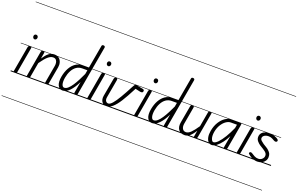

<svg xmlns="http://www.w3.org/2000/svg" viewBox="-176 -1986 4926 3177"><g transform="rotate(20 2287.0 -397.0)"><path d="M71.5 0Q53 0 48.8 -8.5Q44.5 -17 46 -24L124 -467Q126 -479 130.8 -486.5Q135.5 -494 144 -497.2Q152.5 -500.5 166 -500.5Q180.5 -500.5 184 -493.8Q187.5 -487 184.5 -470L106.5 -27Q105.5 -21.5 100.5 -10.8Q95.5 0 71.5 0ZM189.5 -631.5Q174 -631.5 163.5 -644Q153 -656.5 153 -673.5Q153 -690.5 162.8 -702Q172.5 -713.5 189.5 -713.5Q204.5 -713.5 215.5 -702.8Q226.5 -692 226.5 -673.5Q226.5 -656.5 216 -644Q205.5 -631.5 189.5 -631.5ZM71.5 0Q53 0 48.8 -8.5Q44.5 -17 46 -24L124 -467Q126 -479 130.8 -486.5Q135.5 -494 144 -497.2Q152.5 -500.5 166 -500.5Q180.5 -500.5 184 -493.8Q187.5 -487 184.5 -470L106.5 -27Q105.5 -21.5 100.5 -10.8Q95.5 0 71.5 0ZM189.5 -631.5Q174 -631.5 163.5 -644Q153 -656.5 153 -673.5Q153 -690.5 162.8 -702Q172.5 -713.5 189.5 -713.5Q204.5 -713.5 215.5 -702.8Q226.5 -692 226.5 -673.5Q226.5 -656.5 216 -644Q205.5 -631.5 189.5 -631.5ZM-5 424.5H235V432.5H-5ZM-5 -16H235V0H-5ZM-5 -501.5H235V-493.5H-5ZM-5 -1226H235V-1218H-5Z M300.5 0Q281.5 0 278 -8.8Q274.5 -17.5 276 -24.5L354 -467Q356 -479 360.5 -486.2Q365 -493.5 373.2 -497Q381.5 -500.5 394.5 -500.5Q409 -500.5 413.2 -493.5Q417.5 -486.5 414.5 -469.5L396.5 -369Q444.5 -442 487.5 -475.8Q530.5 -509.5 586.5 -509.5Q636.5 -509.5 667.5 -483.8Q698.5 -458 710.2 -417Q722 -376 714 -330.5L659.5 -24.5Q659 -18.5 654.5 -9.2Q650 0 626.5 0Q608 0 603.2 -9.2Q598.5 -18.5 600 -27.5L654 -333Q659 -359 655.2 -387.5Q651.5 -416 634.5 -436.2Q617.5 -456.5 582 -456.5Q537.5 -456.5 490 -414.2Q442.5 -372 381.5 -283.5L336.5 -27.5Q335.5 -21.5 329.8 -10.8Q324 0 300.5 0ZM300.5 0Q281.5 0 278 -8.8Q274.5 -17.5 276 -24.5L354 -467Q356 -479 360.5 -486.2Q365 -493.5 373.2 -497Q381.5 -500.5 394.5 -500.5Q409 -500.5 413.2 -493.5Q417.5 -486.5 414.5 -469.5L396.5 -369Q444.5 -442 487.5 -475.8Q530.5 -509.5 586.5 -509.5Q636.5 -509.5 667.5 -483.8Q698.5 -458 710.2 -417Q722 -376 714 -330.5L659.5 -24.5Q659 -18.5 654.5 -9.2Q650 0 626.5 0Q608 0 603.2 -9.2Q598.5 -18.5 600 -27.5L654 -333Q659 -359 655.2 -387.5Q651.5 -416 634.5 -436.2Q617.5 -456.5 582 -456.5Q537.5 -456.5 490 -414.2Q442.5 -372 381.5 -283.5L336.5 -27.5Q335.5 -21.5 329.8 -10.8Q324 0 300.5 0ZM225 424.5H779.5V432.5H225ZM225 -16H779.5V0H225ZM225 -501.5H779.5V-493.5H225ZM225 -1226H779.5V-1218H225Z M911.5 6Q853.5 6 826.8 -49.8Q800 -105.5 818 -205.5Q834.5 -295 871.8 -361.2Q909 -427.5 963.8 -464Q1018.5 -500.5 1088 -500.5H1194L1266.5 -908Q1268.5 -920.5 1277.2 -925Q1286 -929.5 1297 -928.5Q1311 -928 1319 -920Q1327 -912 1324.5 -897.5L1170.5 -25Q1168.5 -11 1161.2 -5.5Q1154 0 1143.5 0Q1134.5 0 1126.5 -4Q1118.5 -8 1114.2 -15.5Q1110 -23 1112 -33.5L1146.5 -228.5Q1094 -119 1033.5 -56.5Q973 6 911.5 6ZM923.5 -47Q955.5 -47 988.5 -76.5Q1021.5 -106 1053.8 -154.8Q1086 -203.5 1116.5 -262.5Q1147 -321.5 1173.5 -380.5L1185.5 -449.5H1093Q1037 -449.5 993.5 -419Q950 -388.5 921 -334Q892 -279.5 879 -207.5Q867 -134 879.5 -90.5Q892 -47 923.5 -47ZM911.5 6Q853.5 6 826.8 -49.8Q800 -105.5 818 -205.5Q834.5 -295 871.8 -361.2Q909 -427.5 963.8 -464Q1018.5 -500.5 1088 -500.5H1194L1266.5 -908Q1268.5 -920.5 1277.2 -925Q1286 -929.5 1297 -928.5Q1311 -928 1319 -920Q1327 -912 1324.5 -897.5L1170.5 -25Q1168.5 -11 1161.2 -5.5Q1154 0 1143.5 0Q1134.5 0 1126.5 -4Q1118.5 -8 1114.2 -15.5Q1110 -23 1112 -33.5L1146.5 -228.5Q1094 -119 1033.5 -56.5Q973 6 911.5 6ZM923.5 -47Q955.5 -47 988.5 -76.5Q1021.5 -106 1053.8 -154.8Q1086 -203.5 1116.5 -262.5Q1147 -321.5 1173.5 -380.5L1185.5 -449.5H1093Q1037 -449.5 993.5 -419Q950 -388.5 921 -334Q892 -279.5 879 -207.5Q867 -134 879.5 -90.5Q892 -47 923.5 -47ZM771 424.5H1301V432.5H771ZM771 -16H1301V0H771ZM771 -501.5H1301V-493.5H771ZM771 -1226H1301V-1218H771Z M1367.5 0Q1349 0 1344.8 -8.5Q1340.5 -17 1342 -24L1420 -467Q1422 -479 1426.8 -486.5Q1431.5 -494 1440 -497.2Q1448.5 -500.5 1462 -500.5Q1476.5 -500.5 1480 -493.8Q1483.5 -487 1480.5 -470L1402.5 -27Q1401.5 -21.5 1396.5 -10.8Q1391.5 0 1367.5 0ZM1485.5 -631.5Q1470 -631.5 1459.5 -644Q1449 -656.5 1449 -673.5Q1449 -690.5 1458.8 -702Q1468.5 -713.5 1485.5 -713.5Q1500.5 -713.5 1511.5 -702.8Q1522.5 -692 1522.5 -673.5Q1522.5 -656.5 1512 -644Q1501.5 -631.5 1485.5 -631.5ZM1367.5 0Q1349 0 1344.8 -8.5Q1340.5 -17 1342 -24L1420 -467Q1422 -479 1426.8 -486.5Q1431.5 -494 1440 -497.2Q1448.5 -500.5 1462 -500.5Q1476.5 -500.5 1480 -493.8Q1483.5 -487 1480.5 -470L1402.5 -27Q1401.5 -21.5 1396.5 -10.8Q1391.5 0 1367.5 0ZM1485.5 -631.5Q1470 -631.5 1459.5 -644Q1449 -656.5 1449 -673.5Q1449 -690.5 1458.8 -702Q1468.5 -713.5 1485.5 -713.5Q1500.5 -713.5 1511.5 -702.8Q1522.5 -692 1522.5 -673.5Q1522.5 -656.5 1512 -644Q1501.5 -631.5 1485.5 -631.5ZM1291 424.5H1531V432.5H1291ZM1291 -16H1531V0H1291ZM1291 -501.5H1531V-493.5H1291ZM1291 -1226H1531V-1218H1291Z M1677 0Q1641 0 1617.5 -20.2Q1594 -40.5 1585.2 -73.2Q1576.5 -106 1583 -143L1641 -464Q1644 -481 1654.8 -489Q1665.5 -497 1677 -497Q1689 -497 1696 -488.8Q1703 -480.5 1699.5 -461L1643.5 -145Q1635.5 -99 1652 -75Q1668.5 -51 1697.5 -51Q1727.5 -51 1767.8 -97Q1808 -143 1860.8 -232Q1913.5 -321 1980.5 -449.5Q1993.5 -473.5 2002 -485.2Q2010.5 -497 2027 -497Q2029 -497 2039.5 -495Q2050 -493 2075.8 -488.2Q2101.5 -483.5 2149 -474.5Q2166 -471 2172 -463.5Q2178 -456 2178 -445.5Q2178 -424.5 2162.5 -417.2Q2147 -410 2125 -415L2039 -434.5L2030.5 -417Q1958 -276 1899.8 -183.5Q1841.5 -91 1788.2 -45.5Q1735 0 1677 0ZM1677 0Q1641 0 1617.5 -20.2Q1594 -40.5 1585.2 -73.2Q1576.5 -106 1583 -143L1641 -464Q1644 -481 1654.8 -489Q1665.5 -497 1677 -497Q1689 -497 1696 -488.8Q1703 -480.5 1699.5 -461L1643.5 -145Q1635.5 -99 1652 -75Q1668.5 -51 1697.5 -51Q1727.5 -51 1767.8 -97Q1808 -143 1860.8 -232Q1913.5 -321 1980.5 -449.5Q1993.5 -473.5 2002 -485.2Q2010.5 -497 2027 -497Q2029 -497 2039.5 -495Q2050 -493 2075.8 -488.2Q2101.5 -483.5 2149 -474.5Q2166 -471 2172 -463.5Q2178 -456 2178 -445.5Q2178 -424.5 2162.5 -417.2Q2147 -410 2125 -415L2039 -434.5L2030.5 -417Q1958 -276 1899.8 -183.5Q1841.5 -91 1788.2 -45.5Q1735 0 1677 0ZM1523 424.5H2126V432.5H1523ZM1523 -16H2126V0H1523ZM1523 -501.5H2126V-493.5H1523ZM1523 -1226H2126V-1218H1523Z M2192.5 0Q2174 0 2169.8 -8.5Q2165.5 -17 2167 -24L2245 -467Q2247 -479 2251.8 -486.5Q2256.5 -494 2265 -497.2Q2273.5 -500.5 2287 -500.5Q2301.5 -500.5 2305 -493.8Q2308.5 -487 2305.5 -470L2227.5 -27Q2226.5 -21.5 2221.5 -10.8Q2216.5 0 2192.5 0ZM2310.5 -631.5Q2295 -631.5 2284.5 -644Q2274 -656.5 2274 -673.5Q2274 -690.5 2283.8 -702Q2293.5 -713.5 2310.5 -713.5Q2325.5 -713.5 2336.5 -702.8Q2347.5 -692 2347.5 -673.5Q2347.5 -656.5 2337 -644Q2326.5 -631.5 2310.5 -631.5ZM2192.5 0Q2174 0 2169.8 -8.5Q2165.5 -17 2167 -24L2245 -467Q2247 -479 2251.8 -486.5Q2256.5 -494 2265 -497.2Q2273.5 -500.5 2287 -500.5Q2301.5 -500.5 2305 -493.8Q2308.5 -487 2305.5 -470L2227.5 -27Q2226.5 -21.5 2221.5 -10.8Q2216.5 0 2192.5 0ZM2310.5 -631.5Q2295 -631.5 2284.5 -644Q2274 -656.5 2274 -673.5Q2274 -690.5 2283.8 -702Q2293.5 -713.5 2310.5 -713.5Q2325.5 -713.5 2336.5 -702.8Q2347.5 -692 2347.5 -673.5Q2347.5 -656.5 2337 -644Q2326.5 -631.5 2310.5 -631.5ZM2116 424.5H2356V432.5H2116ZM2116 -16H2356V0H2116ZM2116 -501.5H2356V-493.5H2116ZM2116 -1226H2356V-1218H2116Z M2488 6Q2430 6 2403.2 -49.8Q2376.5 -105.5 2394.5 -205.5Q2411 -295 2448.2 -361.2Q2485.5 -427.5 2540.2 -464Q2595 -500.5 2664.5 -500.5H2770.5L2843 -908Q2845 -920.5 2853.8 -925Q2862.5 -929.5 2873.5 -928.5Q2887.5 -928 2895.5 -920Q2903.5 -912 2901 -897.5L2747 -25Q2745 -11 2737.8 -5.5Q2730.5 0 2720 0Q2711 0 2703 -4Q2695 -8 2690.8 -15.5Q2686.5 -23 2688.5 -33.5L2723 -228.5Q2670.5 -119 2610 -56.5Q2549.5 6 2488 6ZM2500 -47Q2532 -47 2565 -76.5Q2598 -106 2630.2 -154.8Q2662.5 -203.5 2693 -262.5Q2723.5 -321.5 2750 -380.5L2762 -449.5H2669.5Q2613.5 -449.5 2570 -419Q2526.5 -388.5 2497.5 -334Q2468.5 -279.5 2455.5 -207.5Q2443.5 -134 2456 -90.5Q2468.5 -47 2500 -47ZM2488 6Q2430 6 2403.2 -49.8Q2376.5 -105.5 2394.5 -205.5Q2411 -295 2448.2 -361.2Q2485.5 -427.5 2540.2 -464Q2595 -500.5 2664.5 -500.5H2770.5L2843 -908Q2845 -920.5 2853.8 -925Q2862.5 -929.5 2873.5 -928.5Q2887.5 -928 2895.5 -920Q2903.5 -912 2901 -897.5L2747 -25Q2745 -11 2737.8 -5.5Q2730.5 0 2720 0Q2711 0 2703 -4Q2695 -8 2690.8 -15.5Q2686.5 -23 2688.5 -33.5L2723 -228.5Q2670.5 -119 2610 -56.5Q2549.5 6 2488 6ZM2500 -47Q2532 -47 2565 -76.5Q2598 -106 2630.2 -154.8Q2662.5 -203.5 2693 -262.5Q2723.5 -321.5 2750 -380.5L2762 -449.5H2669.5Q2613.5 -449.5 2570 -419Q2526.5 -388.5 2497.5 -334Q2468.5 -279.5 2455.5 -207.5Q2443.5 -134 2456 -90.5Q2468.5 -47 2500 -47ZM2347.5 424.5H2877.5V432.5H2347.5ZM2347.5 -16H2877.5V0H2347.5ZM2347.5 -501.5H2877.5V-493.5H2347.5ZM2347.5 -1226H2877.5V-1218H2347.5Z M3061 9Q2987.5 9 2953 -39.5Q2918.5 -88 2933 -169.5L2987.5 -476Q2988.5 -482 2993 -491.2Q2997.5 -500.5 3021 -500.5Q3040 -500.5 3044.2 -491Q3048.5 -481.5 3047 -473L2993.5 -167.5Q2984.5 -116 3003.5 -80.2Q3022.5 -44.5 3066 -44.5Q3107.5 -44.5 3151.5 -88Q3195.5 -131.5 3253 -217.5L3298 -472Q3299 -477.5 3304.2 -489Q3309.5 -500.5 3332.5 -500.5Q3352 -500.5 3355.8 -491.5Q3359.5 -482.5 3358 -474L3280.5 -33.5Q3278.5 -21.5 3273.8 -14Q3269 -6.5 3260.5 -3.2Q3252 0 3238.5 0Q3224.5 0 3220.8 -7Q3217 -14 3220 -31L3237.5 -132.5Q3189 -55 3148.5 -23Q3108 9 3061 9ZM3061 9Q2987.5 9 2953 -39.5Q2918.5 -88 2933 -169.5L2987.5 -476Q2988.5 -482 2993 -491.2Q2997.5 -500.5 3021 -500.5Q3040 -500.5 3044.2 -491Q3048.5 -481.5 3047 -473L2993.5 -167.5Q2984.5 -116 3003.5 -80.2Q3022.5 -44.5 3066 -44.5Q3107.5 -44.5 3151.5 -88Q3195.5 -131.5 3253 -217.5L3298 -472Q3299 -477.5 3304.2 -489Q3309.5 -500.5 3332.5 -500.5Q3352 -500.5 3355.8 -491.5Q3359.5 -482.5 3358 -474L3280.5 -33.5Q3278.5 -21.5 3273.8 -14Q3269 -6.5 3260.5 -3.2Q3252 0 3238.5 0Q3224.5 0 3220.8 -7Q3217 -14 3220 -31L3237.5 -132.5Q3189 -55 3148.5 -23Q3108 9 3061 9ZM2868.5 424.5H3409.5V432.5H2868.5ZM2868.5 -16H3409.5V0H2868.5ZM2868.5 -501.5H3409.5V-493.5H2868.5ZM2868.5 -1226H3409.5V-1218H2868.5Z M3538 9Q3504 9 3478.8 -17.2Q3453.5 -43.5 3443.8 -92.2Q3434 -141 3446 -208Q3462.5 -298.5 3503.5 -364Q3544.5 -429.5 3598.2 -465Q3652 -500.5 3706.5 -500.5H3867Q3879.5 -500.5 3882 -489.2Q3884.5 -478 3881 -458.5L3805 -28Q3804 -23 3798.2 -11.5Q3792.5 0 3768.5 0Q3749.5 0 3746.2 -9Q3743 -18 3744.5 -25.5L3781.5 -235Q3748 -166 3706 -110.8Q3664 -55.5 3620.5 -23.2Q3577 9 3538 9ZM3550 -44.5Q3584 -44.5 3628.2 -90Q3672.5 -135.5 3719.5 -213.2Q3766.5 -291 3808.5 -387.5L3819.5 -449.5H3711.5Q3670.5 -449.5 3628.2 -420Q3586 -390.5 3553 -337Q3520 -283.5 3506.5 -211Q3494 -136.5 3510 -90.5Q3526 -44.5 3550 -44.5ZM3538 9Q3504 9 3478.8 -17.2Q3453.5 -43.5 3443.8 -92.2Q3434 -141 3446 -208Q3462.5 -298.5 3503.5 -364Q3544.5 -429.5 3598.2 -465Q3652 -500.5 3706.5 -500.5H3867Q3879.5 -500.5 3882 -489.2Q3884.5 -478 3881 -458.5L3805 -28Q3804 -23 3798.2 -11.5Q3792.5 0 3768.5 0Q3749.5 0 3746.2 -9Q3743 -18 3744.5 -25.5L3781.5 -235Q3748 -166 3706 -110.8Q3664 -55.5 3620.5 -23.2Q3577 9 3538 9ZM3550 -44.5Q3584 -44.5 3628.2 -90Q3672.5 -135.5 3719.5 -213.2Q3766.5 -291 3808.5 -387.5L3819.5 -449.5H3711.5Q3670.5 -449.5 3628.2 -420Q3586 -390.5 3553 -337Q3520 -283.5 3506.5 -211Q3494 -136.5 3510 -90.5Q3526 -44.5 3550 -44.5ZM3399.5 424.5H3932.5V432.5H3399.5ZM3399.5 -16H3932.5V0H3399.5ZM3399.5 -501.5H3932.5V-493.5H3399.5ZM3399.5 -1226H3932.5V-1218H3399.5Z M3999 0Q3980.5 0 3976.2 -8.5Q3972 -17 3973.5 -24L4051.5 -467Q4053.5 -479 4058.2 -486.5Q4063 -494 4071.5 -497.2Q4080 -500.5 4093.5 -500.5Q4108 -500.5 4111.5 -493.8Q4115 -487 4112 -470L4034 -27Q4033 -21.5 4028 -10.8Q4023 0 3999 0ZM4117 -631.5Q4101.5 -631.5 4091 -644Q4080.5 -656.5 4080.5 -673.5Q4080.5 -690.5 4090.2 -702Q4100 -713.5 4117 -713.5Q4132 -713.5 4143 -702.8Q4154 -692 4154 -673.5Q4154 -656.5 4143.5 -644Q4133 -631.5 4117 -631.5ZM3999 0Q3980.5 0 3976.2 -8.5Q3972 -17 3973.5 -24L4051.5 -467Q4053.5 -479 4058.2 -486.5Q4063 -494 4071.5 -497.2Q4080 -500.5 4093.5 -500.5Q4108 -500.5 4111.5 -493.8Q4115 -487 4112 -470L4034 -27Q4033 -21.5 4028 -10.8Q4023 0 3999 0ZM4117 -631.5Q4101.5 -631.5 4091 -644Q4080.5 -656.5 4080.5 -673.5Q4080.5 -690.5 4090.2 -702Q4100 -713.5 4117 -713.5Q4132 -713.5 4143 -702.8Q4154 -692 4154 -673.5Q4154 -656.5 4143.5 -644Q4133 -631.5 4117 -631.5ZM3922.5 424.5H4162.5V432.5H3922.5ZM3922.5 -16H4162.5V0H3922.5ZM3922.5 -501.5H4162.5V-493.5H3922.5ZM3922.5 -1226H4162.5V-1218H3922.5Z M4340 9Q4311 9 4272.8 -3Q4234.5 -15 4199 -42Q4180.5 -55.5 4171 -65.5Q4161.5 -75.5 4170.5 -89.5Q4176 -100 4191 -100Q4206 -100 4221 -89Q4238 -76.5 4270.8 -58.8Q4303.5 -41 4340 -41Q4382 -41 4409 -67.8Q4436 -94.5 4436 -128Q4436 -151.5 4424.8 -167.2Q4413.5 -183 4399 -194.5Q4383.5 -207.5 4358 -223.2Q4332.5 -239 4302 -257.5Q4271.5 -276.5 4244.5 -308.2Q4217.5 -340 4217.5 -380.5Q4217.5 -435.5 4260.2 -468Q4303 -500.5 4380.5 -500.5Q4409 -500.5 4441.8 -493.8Q4474.5 -487 4513.5 -465Q4533.5 -454 4540 -441.8Q4546.5 -429.5 4539 -417Q4532.5 -406.5 4518 -404.5Q4503.5 -402.5 4485.5 -412Q4473 -419 4444.8 -434.2Q4416.5 -449.5 4380.5 -449.5Q4333.5 -449.5 4304.8 -429.8Q4276 -410 4276 -380.5Q4276 -356.5 4298.5 -336.8Q4321 -317 4344 -300.5Q4374.5 -280.5 4401.8 -265.2Q4429 -250 4452 -225.5Q4471 -207.5 4483 -185.2Q4495 -163 4495 -124.5Q4495 -88 4475 -57.5Q4455 -27 4420 -9Q4385 9 4340 9ZM4340 9Q4311 9 4272.8 -3Q4234.5 -15 4199 -42Q4180.5 -55.5 4171 -65.5Q4161.5 -75.5 4170.5 -89.5Q4176 -100 4191 -100Q4206 -100 4221 -89Q4238 -76.5 4270.8 -58.8Q4303.5 -41 4340 -41Q4382 -41 4409 -67.8Q4436 -94.5 4436 -128Q4436 -151.5 4424.8 -167.2Q4413.5 -183 4399 -194.5Q4383.5 -207.5 4358 -223.2Q4332.5 -239 4302 -257.5Q4271.5 -276.5 4244.5 -308.2Q4217.5 -340 4217.5 -380.5Q4217.5 -435.5 4260.2 -468Q4303 -500.5 4380.5 -500.5Q4409 -500.5 4441.8 -493.8Q4474.5 -487 4513.5 -465Q4533.5 -454 4540 -441.8Q4546.5 -429.5 4539 -417Q4532.5 -406.5 4518 -404.5Q4503.5 -402.5 4485.5 -412Q4473 -419 4444.8 -434.2Q4416.5 -449.5 4380.5 -449.5Q4333.5 -449.5 4304.8 -429.8Q4276 -410 4276 -380.5Q4276 -356.5 4298.5 -336.8Q4321 -317 4344 -300.5Q4374.5 -280.5 4401.8 -265.2Q4429 -250 4452 -225.5Q4471 -207.5 4483 -185.2Q4495 -163 4495 -124.5Q4495 -88 4475 -57.5Q4455 -27 4420 -9Q4385 9 4340 9ZM4132 424.5H4579.5V432.5H4132ZM4132 -16H4579.5V0H4132ZM4132 -501.5H4579.5V-493.5H4132ZM4132 -1226H4579.5V-1218H4132Z"/></g></svg>

Font: Edu AU VIC WA NT Guides
Style: Regular
Weight: 400
Designer: Tina and Corey Anderson, Eben Sorkin, Mirko Velimirovic
Foundry: Google for Education
Version: Version 1.001